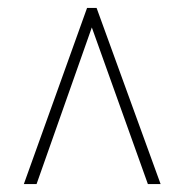

<svg xmlns="http://www.w3.org/2000/svg" viewBox="-20 -734 465 483"><path d="M40 -271H72L211 -665L352 -271H384L223 -714H199Z"/></svg>

Font: Noto Serif Lao ExtraCondensed Thin
Style: Regular
Weight: 100
Width: 2
Designer: Monotype Design Team
Foundry: Monotype Imaging Inc.
Version: Version 2.003